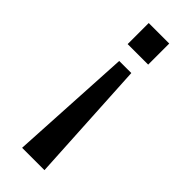

<svg xmlns="http://www.w3.org/2000/svg" viewBox="-230 -553 741 741"><g transform="rotate(45 141.0 -182.0)"><path d="M80 161 108 -341H174L202 161ZM85 -410V-525H197V-410Z"/></g></svg>

Font: Archivo SemiBold Medium
Style: Regular
Weight: 500
Version: Version 2.001